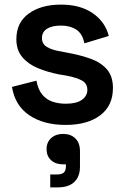

<svg xmlns="http://www.w3.org/2000/svg" viewBox="-20 -528 541 833"><path d="M32 -151 138 -178Q145 -140 163 -118Q181 -96 207.5 -87Q234 -78 265 -78Q312 -78 335.5 -95Q359 -112 359 -138Q359 -165 336.5 -178Q314 -191 268 -200L237 -205Q186 -215 144 -232.5Q102 -250 76.5 -280.5Q51 -311 51 -358Q51 -430 104.5 -469Q158 -508 245 -508Q328 -508 382 -471Q436 -434 452 -372L346 -340Q338 -382 311 -399.5Q284 -417 245 -417Q205 -417 183.5 -403Q162 -389 162 -363Q162 -337 184 -324Q206 -311 243 -305L274 -299Q329 -289 373.5 -273Q418 -257 444 -227Q470 -197 470 -146Q470 -69 414.5 -27.5Q359 14 265 14Q169 14 107 -28Q45 -70 32 -151ZM198 285V229H226Q248 229 257 220.5Q266 212 266 193V185H253Q221 185 201.5 167Q182 149 182 119Q182 89 202 71Q222 53 254 53Q287 53 307 72.5Q327 92 327 128V195Q327 238 302.5 261.5Q278 285 230 285Z"/></svg>

Font: Space Grotesk Frontify SemiBold
Style: Regular
Weight: 600
Designer: Florian Karsten
Version: Version 2.000